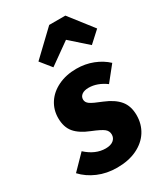

<svg xmlns="http://www.w3.org/2000/svg" viewBox="-234 -919 898 1029"><g transform="rotate(-30 215.0 -404.5)"><path d="M436 -482 364 -392Q312 -430 259 -430Q232 -430 217 -419Q202 -408 202 -390Q202 -372 219.5 -359.5Q237 -347 291 -326Q350 -302 379.5 -266.5Q409 -231 409 -174Q409 -119 381.5 -75.5Q354 -32 302 -7Q250 18 179 18Q115 18 61.5 -5Q8 -28 -28 -67L57 -154Q114 -102 177 -102Q208 -102 225 -115.5Q242 -129 242 -151Q242 -173 224.5 -187Q207 -201 155 -222Q94 -246 65.5 -280Q37 -314 37 -370Q37 -421 63.5 -462Q90 -503 139.5 -527Q189 -551 253 -551Q307 -551 354.5 -532.5Q402 -514 436 -482ZM97 -686 245 -827H345L458 -682L389 -619L283 -713L151 -619Z"/></g></svg>

Font: Fira Sans Condensed ExtraBold
Style: Italic
Weight: 800
Width: 3
Italic angle: -8°
Designer: bBox Type GmbH & Carrois Corporate GbR & Edenspiekermann AG
Foundry: bBox Type GmbH & Carrois Corporate GbR & Edenspiekermann AG
Version: Version 4.301